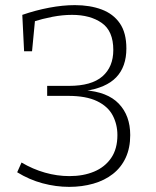

<svg xmlns="http://www.w3.org/2000/svg" viewBox="-20 -722 607 749"><path d="M250 7Q198 7 146 -7Q94 -21 47 -50L64 -88Q108 -62 155.5 -48.5Q203 -35 251 -35Q305 -35 347 -52.5Q389 -70 413.5 -105.5Q438 -141 438 -195Q438 -237 419.5 -272Q401 -307 358.5 -327.5Q316 -348 246 -348H164V-387H249Q337 -387 379.5 -424Q422 -461 422 -527Q422 -601 377 -632.5Q332 -664 261 -664Q224 -664 185 -656.5Q146 -649 108 -637L117 -647L105 -522H74L67 -664Q119 -682 172 -692Q225 -702 272 -702Q331 -702 376.5 -685Q422 -668 447.5 -631Q473 -594 473 -533Q473 -462 433.5 -420.5Q394 -379 310 -367L309 -370Q399 -364 443.5 -317.5Q488 -271 488 -195Q488 -145 470.5 -107Q453 -69 420.5 -43.5Q388 -18 344 -5.5Q300 7 250 7Z"/></svg>

Font: Bitter Thin Light
Style: Regular
Weight: 300
Version: Version 2.002